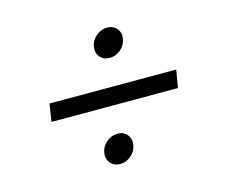

<svg xmlns="http://www.w3.org/2000/svg" viewBox="-73 -607 756 645"><g transform="rotate(-15 305.0 -284.0)"><path d="M534.7 -314.9 524.4 -253.4H84.5L94.2 -314.9ZM330.1 -410.6Q308.6 -410.2 296.1 -425Q283.7 -439.9 287.6 -461.4Q291 -481.9 308.3 -496.6Q325.7 -511.2 346.7 -511.2Q367.7 -511.2 379.9 -496.6Q392.1 -481.9 388.7 -461.4Q385.3 -439.9 367.9 -425Q350.6 -410.2 330.1 -410.6ZM271.5 -57.1Q250.5 -57.1 238 -71.8Q225.6 -86.4 229 -107.9Q232.4 -128.4 249.8 -143.3Q267.1 -158.2 288.1 -157.7Q309.1 -158.2 321.3 -143.3Q333.5 -128.4 330.1 -107.9Q326.7 -86.4 309.6 -71.8Q292.5 -57.1 271.5 -57.1Z"/></g></svg>

Font: Inter Display Light
Style: Italic
Weight: 300
Italic angle: -9.39999°
Designer: Rasmus Andersson
Foundry: rsms
Version: Version 4.000;git-a52131595